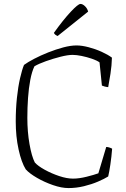

<svg xmlns="http://www.w3.org/2000/svg" viewBox="-20 -956 642 976"><path d="M328 0Q293 0 249.5 -15Q206 -30 168 -52Q130 -74 111 -95Q89 -130 74.5 -196Q60 -262 60 -339Q60 -402 66 -458.5Q72 -515 82 -558.5Q92 -602 102 -626Q121 -640 153.5 -657Q186 -674 225 -689.5Q264 -705 301.5 -715Q339 -725 369 -725Q396 -725 430.5 -716Q465 -707 497 -692.5Q529 -678 549 -663Q548 -623 541.5 -581Q535 -539 530 -513Q520 -514 511 -516.5Q502 -519 498 -521L486 -639Q472 -649 447 -657.5Q422 -666 395.5 -671.5Q369 -677 349 -677Q325 -677 287.5 -667.5Q250 -658 213.5 -645Q177 -632 155 -619Q142 -592 134 -550Q126 -508 122.5 -458Q119 -408 119 -357Q119 -286 130 -223.5Q141 -161 157 -130Q173 -112 207.5 -93Q242 -74 281 -61Q320 -48 351 -48Q382 -48 420 -57.5Q458 -67 480 -75L520 -209Q528 -209 538 -205.5Q548 -202 550 -200Q547 -160 541 -119.5Q535 -79 530 -59Q511 -47 478.5 -33Q446 -19 407 -9.5Q368 0 328 0ZM273 -773Q258 -779 254 -789Q302 -856 339.5 -896Q377 -936 389 -936Q400 -936 412 -924.5Q424 -913 428 -897Z"/></svg>

Font: Texturina 72pt Thin
Style: Regular
Weight: 100
Designer: Guillermo Torres Carreño
Foundry: Omnibus-Type
Version: Version 1.002; ttfautohint (v1.8.3)